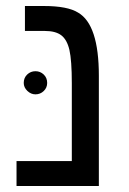

<svg xmlns="http://www.w3.org/2000/svg" viewBox="-20 -619 429 639"><path d="M309 -367V0H35V-83H219V-342Q219 -418 211 -453Q203 -487 184 -501.5Q165 -516 129 -516H63V-599H126Q205 -599 240 -577Q309 -537 309 -367ZM59 -343Q59 -360 70.5 -371Q82 -382 98 -382Q114 -382 125.5 -371Q137 -360 137 -343Q137 -327 125.5 -316Q114 -305 98 -305Q83 -305 71 -316.5Q59 -328 59 -343Z"/></svg>

Font: Libra Sans
Style: Regular
Weight: 400
Foundry: Context Ltd
Version: Version 1.002